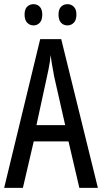

<svg xmlns="http://www.w3.org/2000/svg" viewBox="-20 -902 490 922"><path d="M361 0 309 -223H142L90 0H0L173 -714H274L450 0ZM240 -535Q237 -554 233.5 -571.5Q230 -589 227.5 -606Q225 -623 223 -638Q222 -623 219.5 -606Q217 -589 213.5 -571.5Q210 -554 206 -536L155 -301H293ZM98 -832Q98 -858 110.5 -870Q123 -882 141 -882Q159 -882 171 -869.5Q183 -857 183 -832Q183 -806 171 -793Q159 -780 141 -780Q123 -780 110.5 -793Q98 -806 98 -832ZM261 -832Q261 -858 273.5 -870Q286 -882 304 -882Q322 -882 334.5 -869.5Q347 -857 347 -832Q347 -806 334.5 -793Q322 -780 304 -780Q285 -780 273 -793Q261 -806 261 -832Z"/></svg>

Font: Noto Sans ExtraCondensed
Style: Regular
Weight: 400
Width: 2
Designer: Monotype Design Team
Foundry: Monotype Imaging Inc.
Version: Version 2.013